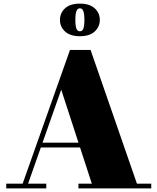

<svg xmlns="http://www.w3.org/2000/svg" viewBox="-20 -1040 869 1060"><path d="M189 -226V-252.5H495.5V-226ZM480 -764.5 736 -26H815V0H413V-26H487L318 -545L135 -26H235.5V0H14.5V-26H105L366.5 -764.5ZM421 -840Q367.5 -840 339.2 -866Q311 -892 311 -930Q311 -968.5 339.2 -994.2Q367.5 -1020 421 -1020Q474.5 -1020 502.8 -994.2Q531 -968.5 531 -930Q531 -892 502.8 -866Q474.5 -840 421 -840ZM421 -867Q429.5 -867 435 -873Q440.5 -879 443.2 -893Q446 -907 446 -930Q446 -953.5 443.2 -967.5Q440.5 -981.5 435 -987.8Q429.5 -994 421 -994Q412.5 -994 407 -987.8Q401.5 -981.5 398.8 -967.5Q396 -953.5 396 -930Q396 -907 398.8 -893Q401.5 -879 407 -873Q412.5 -867 421 -867Z"/></svg>

Font: Bodoni Moda 9pt Black
Style: Regular
Weight: 900
Designer: Owen Earl
Foundry: indestructible type
Version: Version 2.005